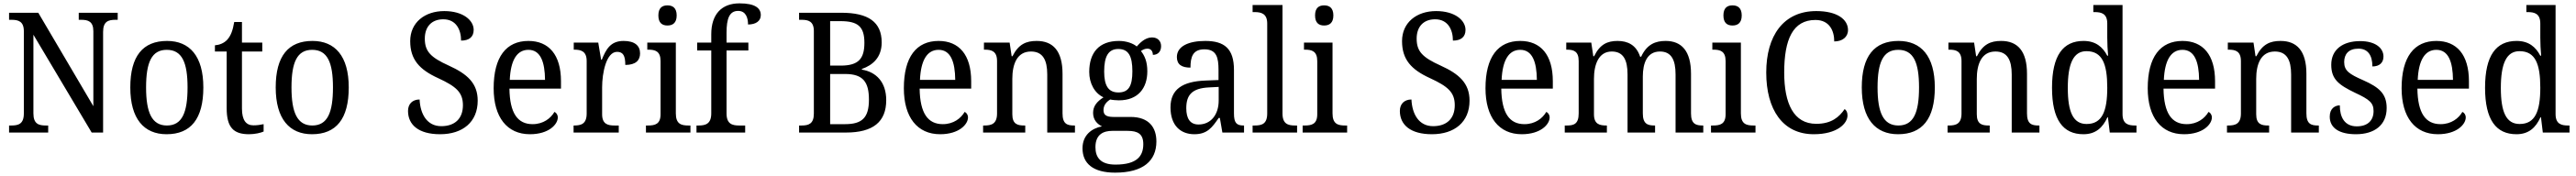

<svg xmlns="http://www.w3.org/2000/svg" viewBox="-20 -790 15340 1049"><path d="M34 0H267V-42H253C211 -42 179 -51 179 -114V-583L526 0H594V-600C594 -663 626 -672 668 -672H681V-714H449V-672H463C504 -672 536 -663 536 -604V-157L208 -714H34V-672H48C89 -672 122 -663 122 -604V-114C122 -51 90 -42 47 -42H34Z M972 10C1116 10 1191 -81 1191 -269C1191 -456 1109 -546 975 -546C831 -546 756 -456 756 -269C756 -81 838 10 972 10ZM974 -42C884 -42 850 -120 850 -269C850 -418 883 -493 973 -493C1064 -493 1097 -418 1097 -269C1097 -120 1065 -42 974 -42Z M1463 10C1497 10 1533 2 1550 -6V-50C1531 -46 1513 -43 1489 -43C1446 -43 1421 -73 1421 -143V-483H1542V-536H1421V-659H1375C1366 -606 1354 -577 1334 -554C1314 -532 1286 -522 1260 -520V-483H1330V-145C1330 -30 1371 10 1463 10Z M1838 10C1982 10 2057 -81 2057 -269C2057 -456 1975 -546 1841 -546C1697 -546 1622 -456 1622 -269C1622 -81 1704 10 1838 10ZM1840 -42C1750 -42 1716 -120 1716 -269C1716 -418 1749 -493 1839 -493C1930 -493 1963 -418 1963 -269C1963 -120 1931 -42 1840 -42Z M2601 10C2736 10 2825 -63 2825 -190C2825 -294 2763 -349 2653 -399C2545 -448 2510 -483 2510 -560C2510 -630 2550 -675 2620 -675C2697 -675 2726 -612 2726 -548C2773 -548 2801 -569 2801 -612C2801 -669 2738 -724 2626 -724C2510 -724 2423 -656 2423 -545C2423 -435 2478 -375 2590 -324C2696 -275 2737 -240 2737 -163C2737 -83 2689 -38 2608 -38C2523 -38 2483 -110 2479 -197C2436 -197 2410 -170 2410 -129C2410 -46 2473 10 2601 10Z M3136 10C3249 10 3302 -49 3302 -90C3302 -107 3292 -119 3282 -123C3260 -85 3216 -50 3152 -50C3063 -50 3016 -115 3014 -262H3321V-306C3321 -464 3248 -546 3127 -546C2995 -546 2920 -451 2920 -264C2920 -91 3000 10 3136 10ZM3226 -314H3016C3021 -430 3058 -493 3127 -493C3199 -493 3225 -421 3226 -314Z M3396 0H3665V-42H3640C3600 -42 3566 -50 3566 -109V-270C3566 -353 3590 -481 3655 -481C3691 -481 3704 -458 3704 -403C3767 -403 3792 -431 3792 -472C3792 -518 3760 -546 3694 -546C3615 -546 3589 -495 3564 -434H3560L3543 -536H3397V-494H3400C3440 -494 3474 -485 3474 -426V-114C3474 -51 3441 -42 3399 -42H3396Z M3955 -638C3986 -638 4010 -653 4010 -698C4010 -743 3986 -758 3955 -758C3924 -758 3901 -743 3901 -698C3901 -653 3924 -638 3955 -638ZM3827 0H4092V-42H4080C4037 -42 4005 -51 4005 -114V-536H3835V-494H3841C3882 -494 3914 -485 3914 -426V-109C3914 -50 3881 -42 3839 -42H3827Z M4128 0H4418V-42H4382C4341 -42 4307 -51 4307 -114V-489H4437V-536H4307V-595C4307 -679 4324 -725 4376 -725C4422 -725 4435 -684 4435 -644C4482 -644 4511 -665 4511 -700C4511 -741 4478 -770 4384 -770C4278 -770 4216 -705 4216 -586V-536H4132V-489H4216V-114C4216 -51 4181 -42 4141 -42H4128Z M4739 0H5018C5180 0 5258 -64 5258 -193C5258 -300 5199 -361 5113 -375V-379C5179 -402 5231 -449 5231 -537C5231 -659 5151 -714 4991 -714H4739V-672H4754C4793 -672 4827 -664 4827 -605V-113C4827 -52 4796 -42 4754 -42H4739ZM4987 -399H4924V-664H4985C5088 -664 5128 -633 5128 -535C5128 -440 5093 -399 4987 -399ZM5013 -50H4924V-349H5014C5121 -349 5155 -300 5155 -196C5155 -89 5115 -50 5013 -50Z M5579 10C5692 10 5745 -49 5745 -90C5745 -107 5735 -119 5725 -123C5703 -85 5659 -50 5595 -50C5506 -50 5459 -115 5457 -262H5764V-306C5764 -464 5691 -546 5570 -546C5438 -546 5363 -451 5363 -264C5363 -91 5443 10 5579 10ZM5669 -314H5459C5464 -430 5501 -493 5570 -493C5642 -493 5668 -421 5669 -314Z M5835 0H6086V-42H6081C6041 -42 6009 -49 6009 -109V-320C6009 -406 6036 -483 6120 -483C6191 -483 6217 -432 6217 -346V0H6382V-42H6377C6336 -42 6308 -51 6308 -114V-350C6308 -487 6251 -546 6154 -546C6092 -546 6046 -527 6010 -455H6005L5993 -536H5840V-494H5845C5885 -494 5918 -485 5918 -426V-114C5918 -51 5884 -42 5843 -42H5835Z M6621 239C6789 239 6867 168 6867 53C6867 -29 6824 -93 6713 -93H6611C6566 -93 6552 -107 6552 -134C6552 -164 6571 -184 6592 -197C6605 -194 6629 -192 6644 -192C6758 -192 6813 -265 6813 -365C6813 -423 6797 -458 6775 -486C6787 -494 6798 -500 6814 -500C6837 -500 6846 -481 6846 -463C6880 -463 6895 -487 6895 -515C6895 -543 6877 -567 6841 -567C6799 -567 6767 -532 6750 -513C6729 -531 6689 -546 6644 -546C6525 -546 6467 -476 6467 -361C6467 -294 6499 -234 6552 -210C6512 -184 6490 -157 6490 -117C6490 -74 6517 -49 6543 -37C6482 -25 6427 15 6427 94C6427 185 6491 239 6621 239ZM6641 -239C6581 -239 6556 -279 6556 -364C6556 -454 6581 -498 6640 -498C6701 -498 6724 -456 6724 -365C6724 -278 6702 -239 6641 -239ZM6623 191C6533 191 6504 147 6504 87C6504 9 6554 -10 6604 -10H6696C6756 -10 6789 8 6789 69C6789 139 6753 191 6623 191Z M7093 10C7170 10 7199 -30 7238 -87H7245L7260 0H7389V-42H7386C7344 -42 7329 -58 7329 -114V-373C7329 -500 7272 -546 7158 -546C7062 -546 6989 -516 6989 -450C6989 -406 7017 -387 7070 -387C7070 -451 7084 -496 7153 -496C7226 -496 7237 -446 7237 -373V-313L7161 -310C7020 -305 6951 -256 6951 -150C6951 -41 7012 10 7093 10ZM7118 -48C7068 -48 7045 -83 7045 -145C7045 -223 7078 -264 7180 -269L7238 -272V-191C7238 -106 7191 -48 7118 -48Z M7440 0H7705V-42H7693C7651 -42 7618 -51 7618 -114V-760H7440V-718H7452C7491 -718 7527 -709 7527 -650V-114C7527 -51 7495 -42 7452 -42H7440Z M7866 -638C7897 -638 7921 -653 7921 -698C7921 -743 7897 -758 7866 -758C7835 -758 7812 -743 7812 -698C7812 -653 7835 -638 7866 -638ZM7738 0H8003V-42H7991C7948 -42 7916 -51 7916 -114V-536H7746V-494H7752C7793 -494 7825 -485 7825 -426V-109C7825 -50 7792 -42 7750 -42H7738Z M8508 10C8643 10 8732 -63 8732 -190C8732 -294 8670 -349 8560 -399C8452 -448 8417 -483 8417 -560C8417 -630 8457 -675 8527 -675C8604 -675 8633 -612 8633 -548C8680 -548 8708 -569 8708 -612C8708 -669 8645 -724 8533 -724C8417 -724 8330 -656 8330 -545C8330 -435 8385 -375 8497 -324C8603 -275 8644 -240 8644 -163C8644 -83 8596 -38 8515 -38C8430 -38 8390 -110 8386 -197C8343 -197 8317 -170 8317 -129C8317 -46 8380 10 8508 10Z M9043 10C9156 10 9209 -49 9209 -90C9209 -107 9199 -119 9189 -123C9167 -85 9123 -50 9059 -50C8970 -50 8923 -115 8921 -262H9228V-306C9228 -464 9155 -546 9034 -546C8902 -546 8827 -451 8827 -264C8827 -91 8907 10 9043 10ZM9133 -314H8923C8928 -430 8965 -493 9034 -493C9106 -493 9132 -421 9133 -314Z M9299 0H9550V-42H9548C9507 -42 9473 -49 9473 -109V-320C9473 -406 9501 -483 9579 -483C9648 -483 9673 -433 9673 -346V0H9837V-42H9834C9793 -42 9764 -51 9764 -114V-334C9764 -413 9789 -483 9866 -483C9934 -483 9959 -433 9959 -346V0H10124V-42H10121C10080 -42 10051 -51 10051 -114V-350C10051 -487 9994 -546 9900 -546C9840 -546 9789 -527 9754 -452H9748C9725 -522 9674 -546 9614 -546C9554 -546 9509 -527 9474 -455H9469L9457 -536H9308V-494H9311C9352 -494 9382 -485 9382 -426V-114C9382 -51 9353 -42 9312 -42H9299Z M10298 -638C10329 -638 10353 -653 10353 -698C10353 -743 10329 -758 10298 -758C10267 -758 10244 -743 10244 -698C10244 -653 10267 -638 10298 -638ZM10170 0H10435V-42H10423C10380 -42 10348 -51 10348 -114V-536H10178V-494H10184C10225 -494 10257 -485 10257 -426V-109C10257 -50 10224 -42 10182 -42H10170Z M10782 10C10922 10 10983 -54 10983 -102C10983 -121 10976 -133 10966 -140C10934 -93 10888 -52 10797 -52C10662 -52 10606 -173 10606 -358C10606 -556 10658 -671 10792 -671C10876 -671 10904 -606 10904 -543C10952 -543 10986 -569 10986 -611C10986 -674 10922 -724 10797 -724C10601 -724 10499 -576 10499 -358C10499 -137 10597 10 10782 10Z M11284 10C11428 10 11503 -81 11503 -269C11503 -456 11421 -546 11287 -546C11143 -546 11068 -456 11068 -269C11068 -81 11150 10 11284 10ZM11286 -42C11196 -42 11162 -120 11162 -269C11162 -418 11195 -493 11285 -493C11376 -493 11409 -418 11409 -269C11409 -120 11377 -42 11286 -42Z M11579 0H11830V-42H11825C11785 -42 11753 -49 11753 -109V-320C11753 -406 11780 -483 11864 -483C11935 -483 11961 -432 11961 -346V0H12126V-42H12121C12080 -42 12052 -51 12052 -114V-350C12052 -487 11995 -546 11898 -546C11836 -546 11790 -527 11754 -455H11749L11737 -536H11584V-494H11589C11629 -494 11662 -485 11662 -426V-114C11662 -51 11628 -42 11587 -42H11579Z M12388 10C12461 10 12503 -29 12531 -91H12534L12545 0H12704V-42H12696C12655 -42 12621 -51 12621 -110V-760H12447V-718H12455C12495 -718 12530 -709 12530 -650V-566C12530 -532 12532 -490 12535 -458H12530C12503 -510 12461 -546 12389 -546C12267 -546 12201 -460 12201 -267C12201 -75 12267 10 12388 10ZM12407 -51C12327 -51 12295 -122 12295 -266C12295 -408 12327 -485 12406 -485C12501 -485 12530 -408 12530 -267C12530 -126 12499 -51 12407 -51Z M12987 10C13100 10 13153 -49 13153 -90C13153 -107 13143 -119 13133 -123C13111 -85 13067 -50 13003 -50C12914 -50 12867 -115 12865 -262H13172V-306C13172 -464 13099 -546 12978 -546C12846 -546 12771 -451 12771 -264C12771 -91 12851 10 12987 10ZM13077 -314H12867C12872 -430 12909 -493 12978 -493C13050 -493 13076 -421 13077 -314Z M13243 0H13494V-42H13489C13449 -42 13417 -49 13417 -109V-320C13417 -406 13444 -483 13528 -483C13599 -483 13625 -432 13625 -346V0H13790V-42H13785C13744 -42 13716 -51 13716 -114V-350C13716 -487 13659 -546 13562 -546C13500 -546 13454 -527 13418 -455H13413L13401 -536H13248V-494H13253C13293 -494 13326 -485 13326 -426V-114C13326 -51 13292 -42 13251 -42H13243Z M14011 10C14122 10 14194 -45 14194 -146C14194 -230 14151 -269 14054 -312C13972 -348 13941 -368 13941 -420C13941 -467 13967 -500 14026 -500C14081 -500 14109 -462 14109 -394C14152 -394 14175 -417 14175 -453C14175 -503 14128 -545 14036 -545C13933 -545 13864 -495 13864 -404C13864 -318 13908 -284 14006 -237C14092 -197 14116 -177 14116 -128C14116 -72 14081 -37 14016 -37C13943 -37 13915 -92 13915 -162C13889 -162 13855 -146 13855 -95C13855 -25 13915 10 14011 10Z M14499 10C14612 10 14665 -49 14665 -90C14665 -107 14655 -119 14645 -123C14623 -85 14579 -50 14515 -50C14426 -50 14379 -115 14377 -262H14684V-306C14684 -464 14611 -546 14490 -546C14358 -546 14283 -451 14283 -264C14283 -91 14363 10 14499 10ZM14589 -314H14379C14384 -430 14421 -493 14490 -493C14562 -493 14588 -421 14589 -314Z M14967 10C15040 10 15082 -29 15110 -91H15113L15124 0H15283V-42H15275C15234 -42 15200 -51 15200 -110V-760H15026V-718H15034C15074 -718 15109 -709 15109 -650V-566C15109 -532 15111 -490 15114 -458H15109C15082 -510 15040 -546 14968 -546C14846 -546 14780 -460 14780 -267C14780 -75 14846 10 14967 10ZM14986 -51C14906 -51 14874 -122 14874 -266C14874 -408 14906 -485 14985 -485C15080 -485 15109 -408 15109 -267C15109 -126 15078 -51 14986 -51Z"/></svg>

Font: Noto Serif Bengali SemiCondensed
Style: Regular
Weight: 400
Width: 4
Designer: Juan Bruce, Universal Thirst, Indian Type Foundry and the Monotype Design Team.
Foundry: Monotype Imaging Inc.
Version: Version 2.003